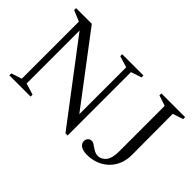

<svg xmlns="http://www.w3.org/2000/svg" viewBox="-99 -1009 1358 1358"><g transform="rotate(45 580.0 -330.0)"><path d="M122.5 -45.5V-616.5L41 -650.5V-670H198L611 -124.5L587.5 -78.5V-624.5L502 -650.5V-670H714.5V-650.5L635.5 -624.5V9.5H614L154 -597L170.5 -615V-45.5L256 -19.5V0H43.5V-19.5ZM1054.5 -215Q1054.5 -161.5 1036.5 -119.8Q1018.5 -78 987 -49Q955.5 -20 914.5 -5Q873.5 10 827 10Q803 10 784.2 3.5Q765.5 -3 755 -15.2Q744.5 -27.5 744.5 -44Q744.5 -60.5 754.8 -72.8Q765 -85 786.5 -85Q795.5 -85 806.2 -78Q817 -71 829.8 -62Q842.5 -53 856.8 -46Q871 -39 887.5 -39Q923 -39 948 -69.2Q973 -99.5 973 -172.5V-624.5L894 -650.5V-670H1131.5V-650.5L1053 -624.5Z"/></g></svg>

Font: Newsreader 16pt
Style: Regular
Weight: 400
Designer: Hugues Gentile
Foundry: Production Type
Version: Version 1.003